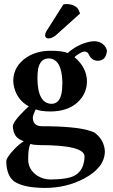

<svg xmlns="http://www.w3.org/2000/svg" viewBox="-20 -696 561 954"><path d="M294.9 -673.8Q301.3 -675.8 311 -675.8Q348.6 -675.3 368.2 -651.9L377.9 -628.9L257.8 -521Q238.8 -505.4 220.2 -504.9Q209.5 -504.9 204.6 -515.6Q204.1 -518.1 204.1 -519Q204.6 -531.7 211.9 -543ZM290 -288.1Q286.6 -403.3 223.1 -405.8Q179.7 -405.8 169.4 -353Q166 -332.5 166 -305.2Q167.5 -181.6 235.8 -180.2Q273.4 -180.2 284.7 -227.5Q290 -252.4 290 -288.1ZM174.8 24.9Q145.5 24.4 130.9 19Q119.6 40.5 120.1 96.2Q120.1 147.5 166.5 177.7Q195.8 195.8 231 195.8Q315.9 195.3 351.1 176.3Q393.6 152.3 399.4 93.8Q399.9 86.9 399.9 81.1Q398.9 24.9 174.8 24.9ZM466.8 -394Q437.5 -394 422.9 -421.9Q420.9 -425.8 419.9 -428.2Q413.1 -439.5 400.9 -439.9Q386.2 -439.9 358.4 -419.4Q352.5 -415 350.1 -412.1Q411.6 -360.4 412.1 -291Q411.1 -228 362.8 -185.1Q313.5 -142.6 231 -142.1Q180.2 -142.6 157.7 -152.8Q156.2 -149.9 153.3 -143.6Q143.6 -122.6 143.1 -110.8Q144 -69.3 188 -68.8Q363.3 -68.8 433.6 -43.9Q444.8 -40 451.2 -36.1Q498 0 501 55.2Q501 135.7 399.4 190.4Q310.5 237.8 203.1 237.8Q97.2 237.3 49.8 205.1Q12.2 175.3 11.2 106Q11.2 86.9 52.2 43.9Q76.2 19.5 98.1 5.9Q69.3 -4.4 57.1 -22Q44.4 -42.5 43.9 -67.9Q43.9 -91.3 105 -150.9Q114.7 -160.6 123 -167.5Q65.9 -198.7 49.8 -263.7Q45.9 -280.3 45.9 -295.9Q46.9 -367.7 113.8 -412.1Q163.6 -443.8 231.9 -443.8Q294.4 -443.4 315.9 -432.1Q362.3 -473.6 419.4 -487.3Q434.6 -490.7 446.8 -491.2Q485.8 -491.2 505.4 -460.4Q510.7 -450.7 511.2 -442.9Q507.3 -395.5 466.8 -394Z"/></svg>

Font: Linux Libertine O
Style: Bold
Weight: 700
Designer: Philipp H. Poll
Foundry: Philipp H. Poll
Version: Version 5.0.0